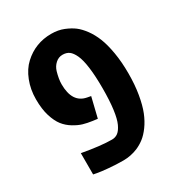

<svg xmlns="http://www.w3.org/2000/svg" viewBox="-158 -743 792 855"><g transform="rotate(-30 238.5 -315.5)"><path d="M89.8 -585Q148.9 -639.6 230.5 -639.6Q266.1 -639.6 294.7 -627.9Q323.2 -616.2 342 -601.8Q360.8 -587.4 379.4 -562.3Q397.9 -537.1 411.1 -504.2Q424.3 -471.2 432.6 -422.6Q440.9 -374 440.9 -315.4Q440.9 -256.8 432.6 -208.3Q424.3 -159.7 411.1 -126.7Q397.9 -93.8 379.4 -68.4Q360.8 -43 342 -28.6Q323.2 -14.2 301.8 -4.9Q266.1 9.8 228 9.8Q189.9 9.8 152.3 6.3Q114.7 2.9 97.2 -0.5L79.6 -3.9V-113.3Q173.8 -96.2 230.5 -96.2Q248 -96.2 261.2 -106.2Q274.4 -116.2 285.4 -139.9Q296.4 -163.6 302.2 -207.8Q308.1 -252 308.1 -315.4Q308.1 -378.9 302.2 -422.9Q296.4 -466.8 285.4 -490.5Q274.4 -514.2 261.2 -523.9Q248 -533.7 227.5 -533.7Q207 -533.7 191.2 -519.3Q175.3 -504.9 168.9 -483.4Q158.7 -448.2 158.7 -421.9Q158.7 -326.7 228 -314L246.6 -310.5L221.7 -208L195.8 -211.4Q171.4 -214.8 150.9 -220.7Q130.4 -226.6 106.2 -241.2Q82 -255.9 65.4 -277.1Q48.8 -298.3 37.6 -334.2Q26.4 -370.1 26.4 -420.7Q26.4 -471.2 43.5 -514.6Q60.5 -558.1 89.8 -585Z"/></g></svg>

Font: Open Sans Hebrew Condensed
Style: Bold
Weight: 700
Width: 3
Foundry: Ascender Corporation, Yanek Iontef
Version: Version 2.001;PS 002.001;hotconv 1.0.70;makeotf.lib2.5.58329